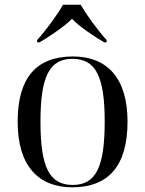

<svg xmlns="http://www.w3.org/2000/svg" viewBox="-20 -786 617 816"><path d="M138 -616V-606H148C186 -628 255 -674 286 -706C315 -674 385 -628 423 -606H433V-616C394 -659 349 -721 323 -766H248C222 -721 177 -659 138 -616ZM287 10C441 10 522 -81 522 -269C522 -456 434 -546 290 -546C135 -546 55 -456 55 -269C55 -81 143 10 287 10ZM289 0C190 0 152 -75 152 -269C152 -461 190 -536 288 -536C387 -536 425 -461 425 -269C425 -75 387 0 289 0Z"/></svg>

Font: Noto Serif Display
Style: Regular
Weight: 400
Designer: Monotype Design Team
Foundry: Monotype Imaging Inc.
Version: Version 2.009